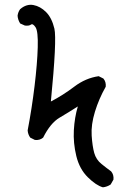

<svg xmlns="http://www.w3.org/2000/svg" viewBox="-20 -797 540 819"><path d="M419 2Q390 -6 354.5 -41Q319 -76 305.5 -131.5Q292 -187 295 -241.5Q298 -296 312 -343Q273 -318 234 -295Q195 -272 164 -210Q150 -198 129 -200L109 -210Q99 -224 98 -241Q116 -335 127.5 -430.5Q139 -526 141 -595Q143 -664 131.5 -681Q120 -698 112 -692Q104 -686 86 -688L66 -697Q56 -713 55 -730Q57 -746 66 -758Q93 -781 122.5 -775.5Q152 -770 176.5 -745.5Q201 -721 212 -675Q223 -629 197 -364Q249 -391 297 -427.5Q345 -464 401 -472L421 -462Q433 -448 431 -427Q402 -376 385 -320.5Q368 -265 371 -219Q374 -173 382 -144.5Q390 -116 413 -97.5Q436 -79 454 -66Q466 -52 464 -31L452 -10Q437 0 419 2Z"/></svg>

Font: NaniFont Regular
Style: Regular
Weight: 400
Designer: Nanigashitei
Version: Version 1.036